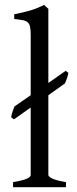

<svg xmlns="http://www.w3.org/2000/svg" viewBox="-20 -777 321 797"><path d="M34.2 0V-21Q55.2 -24.4 69.3 -28.1Q83.5 -31.7 91.8 -35.4Q100.1 -39.1 103.8 -43Q107.4 -46.9 107.4 -50.8V-330.6L38.1 -281.7L26.4 -290Q27.3 -296.4 28.3 -300.3Q29.3 -304.2 30.5 -308.3Q31.7 -312.5 33.9 -318.6Q36.1 -324.7 40 -335L107.4 -381.8V-632.8Q107.4 -654.8 104.5 -667Q101.6 -679.2 93.8 -685.3Q85.9 -691.4 72.8 -693.6Q59.6 -695.8 39.1 -698.2V-717.8Q74.2 -724.6 103.5 -732.9Q132.8 -741.2 163.1 -756.8L180.7 -740.2V-432.6L252.4 -482.9L263.7 -475.1Q262.2 -466.8 261 -461.9Q259.8 -457 258.3 -452.9Q256.8 -448.7 254.9 -443.8Q252.9 -439 249.5 -430.7L180.7 -381.8V-50.8Q180.7 -43.5 197.3 -35.6Q213.9 -27.8 253.9 -21V0Z"/></svg>

Font: Noto Serif Devanagari
Style: Regular
Weight: 400
Designer: Monotype Design Team
Foundry: Monotype Imaging Inc.
Version: Version 1.01